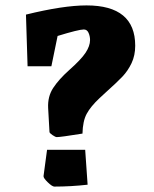

<svg xmlns="http://www.w3.org/2000/svg" viewBox="-20 -681 568 710"><path d="M480 -512Q480 -476 466.5 -447.5Q453 -419 432.5 -397.5Q412 -376 374 -342L348 -318Q315 -287 300.5 -260Q286 -233 285 -187Q204 -174 190 -174Q185 -174 174 -181.5Q163 -189 163 -193L158 -282Q156 -324 176.5 -355.5Q197 -387 236 -422Q280 -461 296.5 -486Q313 -511 313 -533Q313 -547 307.5 -559.5Q302 -572 290 -572Q271 -572 193 -548L170 -436H82L76 -627Q214 -661 300 -661Q480 -661 480 -512ZM295 -127 304 2Q242 9 181 9Q173 9 156.5 -7Q140 -23 141 -30L154 -127Z"/></svg>

Font: Grenze Black
Style: Regular
Weight: 900
Designer: Renata Polastri
Foundry: Omnibus-Type
Version: Version 1.002; ttfautohint (v1.8)